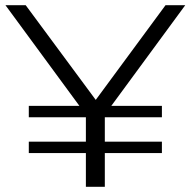

<svg xmlns="http://www.w3.org/2000/svg" viewBox="-20 -720 735 740"><path d="M409 -312H604V-268H384V-174H604V-130H384V0H311V-130H91V-174H311V-268H91V-312H286L1 -700H79L349 -335L618 -700H694Z"/></svg>

Font: APTA Sans Regular
Style: Regular
Weight: 400
Version: Version 7.200